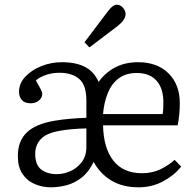

<svg xmlns="http://www.w3.org/2000/svg" viewBox="-20 -784 832 818"><path d="M197 14Q160 14 127.5 0Q95 -14 75.5 -43.5Q56 -73 56 -119Q56 -184 95 -220.5Q134 -257 215 -270Q244 -275 278.5 -278Q313 -281 348 -282V-356Q348 -422 317 -448Q286 -474 234 -474Q201 -474 173.5 -464Q146 -454 133 -441Q148 -415 154 -403Q160 -391 160 -384Q160 -368 146 -356Q132 -344 111 -344Q85 -344 73 -358Q61 -372 61 -393Q61 -429 88 -457.5Q115 -486 156.5 -502.5Q198 -519 244 -519Q303 -519 342 -499Q381 -479 400 -435Q430 -476 472 -497.5Q514 -519 568 -519Q650 -519 698 -471.5Q746 -424 746 -344Q746 -297 737 -250H419Q421 -153 463 -99.5Q505 -46 585 -46Q629 -46 664 -63Q699 -80 724 -103L752 -74Q721 -36 674 -11Q627 14 570 14Q503 14 455 -14.5Q407 -43 379 -94Q358 -51 328 -27.5Q298 -4 264 5Q230 14 197 14ZM419 -298H673Q675 -310 675.5 -322.5Q676 -335 676 -350Q676 -407 647 -440Q618 -473 563 -473Q516 -473 485.5 -450Q455 -427 439 -387Q423 -347 419 -298ZM222 -42Q250 -42 279 -54.5Q308 -67 328 -93Q348 -119 348 -158V-237Q314 -236 285.5 -233.5Q257 -231 236 -227Q177 -217 153.5 -191Q130 -165 130 -129Q130 -81 156 -61.5Q182 -42 222 -42ZM361 -582 340 -604 442 -739Q462 -764 477 -764Q493 -764 504 -751Q515 -738 515 -724Q515 -700 481 -673Z"/></svg>

Font: Literata 12pt Light
Style: Regular
Weight: 300
Designer: Latin by Veronika Burian and Jose Scaglione. Greek by Irene Vlachou. Cyrillic by Vera Evstafieva.
Foundry: TypeTogether
Version: Version 3.002